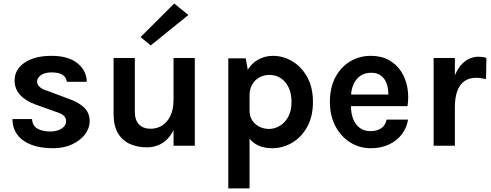

<svg xmlns="http://www.w3.org/2000/svg" viewBox="-20 -809 2727 1066"><path d="M274 14Q204 14 153.8 -5.3Q103.7 -24.6 76.6 -60.8Q49.6 -97 49 -148.1H158Q159.7 -112.1 186.7 -95.6Q213.6 -79 259.9 -79Q285.5 -79 305.2 -86.6Q324.9 -94.2 336 -107.2Q347.1 -120.1 347.1 -136Q347.1 -156.5 332.2 -168.3Q317.3 -180.2 285 -190L179 -228Q122.2 -248.5 91.7 -282Q61.1 -315.5 61.1 -362Q61.1 -423.7 116.8 -461.3Q172.4 -499 266.1 -499Q359.2 -499 409.9 -458.1Q460.6 -417.3 461.9 -355H351Q348.7 -378.9 328 -393Q307.4 -407 266.1 -407Q228.6 -407 207.3 -391.7Q186 -376.5 186 -356Q186 -321.4 245 -304L360 -261Q416.1 -241.8 447 -211.8Q477.9 -181.8 477.9 -136Q477.9 -97.6 452.1 -63.3Q426.3 -29 380.4 -7.5Q334.4 14 274 14Z M943.5 -487H1061.5V0H943.5ZM610.6 -487H728.6V-189Q728.6 -141.7 752 -117.9Q775.4 -94.1 816.5 -94.1Q851.5 -94.1 880.3 -112.3Q909.2 -130.4 926.3 -166.2Q943.5 -202 943.5 -255H975.4Q975.4 -166 952.5 -107.4Q929.7 -48.8 889.1 -19.9Q848.6 9 795.5 9Q743.7 9 701.7 -9.5Q659.7 -28.1 635.2 -68.9Q610.6 -109.8 610.6 -177ZM816.8 -556.8 760.3 -603.2 947.3 -789.4 1025.9 -725.7Z M1490.5 14Q1437.1 14 1399.4 -9.1Q1361.8 -32.1 1342.1 -78.7Q1322.5 -125.3 1322.5 -196H1365.5Q1365.5 -163.4 1380.5 -140.5Q1395.6 -117.5 1420.4 -105.3Q1445.1 -93.1 1473.5 -93.1Q1503.2 -93.1 1531.9 -109.4Q1560.6 -125.6 1579.5 -158.8Q1598.5 -192 1598.5 -242.9Q1598.5 -289.4 1582.5 -323.1Q1566.6 -356.8 1538.8 -374.9Q1511.1 -393 1475.5 -393Q1445.6 -393 1420.5 -379.4Q1395.4 -365.8 1380.4 -340.2Q1365.5 -314.5 1365.5 -278H1322.5Q1322.5 -354.6 1346.1 -403.4Q1369.7 -452.2 1409.2 -475.6Q1448.7 -499 1495.5 -499Q1552.9 -499 1603.6 -468.5Q1654.3 -438 1685.9 -380.8Q1717.5 -323.6 1717.5 -242.9Q1717.5 -162 1685.5 -104.5Q1653.6 -47 1601.8 -16.5Q1550 14 1490.5 14ZM1247.5 237V-485.1H1344.4L1365.5 -365V237Z M2038.6 14Q1976.6 14 1925 -17.9Q1873.5 -49.8 1842.5 -107.8Q1811.6 -165.7 1811.6 -243.1Q1811.6 -323.1 1842.3 -380.4Q1873 -437.8 1924.5 -468.4Q1976.1 -499 2038.6 -499Q2096.7 -499 2138.9 -475.7Q2181 -452.3 2206.9 -412.6Q2232.7 -373 2241.7 -323Q2250.7 -273.1 2242.5 -219.9H1905.6V-284H2159.1L2136.1 -269Q2137.6 -292.6 2133.8 -316.5Q2130 -340.4 2119.5 -360.5Q2108.9 -380.7 2089.7 -392.9Q2070.5 -405 2040.5 -405Q2004.5 -405 1979.5 -387Q1954.5 -369 1941.6 -338.1Q1928.6 -307.2 1928.6 -268V-220.9Q1928.6 -179.9 1940.8 -148.5Q1953 -117 1977.3 -99Q2001.6 -81 2038.6 -81Q2073.1 -81 2096.5 -96.9Q2120 -112.9 2126.5 -144.9H2245.5Q2238 -98.1 2210.2 -62.3Q2182.3 -26.5 2138.5 -6.3Q2094.7 14 2038.6 14Z M2387.5 0V-487H2505.5V0ZM2476.6 -213.1Q2476.6 -308.7 2498 -371Q2519.4 -433.4 2555.7 -463.7Q2592 -494.1 2636.6 -494.1Q2648.7 -494.1 2659.4 -492.6Q2670.1 -491 2680.4 -488L2678.6 -370Q2665.3 -373.1 2650.5 -375.1Q2635.7 -377.1 2623.5 -377.1Q2584.6 -377.1 2558.2 -358.4Q2531.9 -339.6 2518.7 -303.2Q2505.5 -266.7 2505.5 -213.1Z"/></svg>

Font: Karla
Style: Regular
Weight: 400
Designer: Jonathan Pinhorn
Version: Version 2.004;gftools[0.9.33]